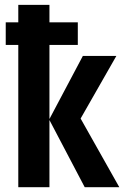

<svg xmlns="http://www.w3.org/2000/svg" viewBox="-20 -780 518 800"><path d="M186 -759.8V-687H304.2V-592.8H186V-284.2L325.2 -546.9H464.8L315.9 -286.1L477.1 0H333L186 -279.8V0H56.2V-592.8H3.9V-687H56.2V-759.8Z"/></svg>

Font: Open Sans Condensed
Style: Regular
Weight: 400
Width: 3
Designer: Monotype Design Team
Foundry: Monotype Imaging Inc.
Version: Version 3.000